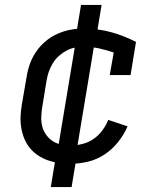

<svg xmlns="http://www.w3.org/2000/svg" viewBox="-20 -653 640 775"><path d="M266 8Q242 8 219 5Q196 2 174.5 -5.5Q153 -13 134 -25.5Q115 -38 101 -55Q87 -72 78.5 -92.5Q70 -113 66 -136Q62 -159 63 -182.5Q64 -206 68 -230L87 -340Q91 -367 100 -393Q109 -419 125 -443Q141 -467 163.5 -486Q186 -505 212 -516.5Q238 -528 265 -533Q292 -538 319 -538Q347 -538 375 -534Q403 -530 429 -523Q455 -516 480 -506Q505 -496 529 -484L507 -350H423L439 -441Q410 -451 380.5 -457.5Q351 -464 320 -464Q302 -464 284 -461Q266 -458 249 -449Q232 -440 217.5 -427Q203 -414 193 -397.5Q183 -381 177 -363.5Q171 -346 168 -328L150 -218Q147 -198 146.5 -178.5Q146 -159 151 -141Q156 -123 167 -108Q178 -93 193.5 -83Q209 -73 227.5 -69.5Q246 -66 266 -66Q289 -66 313 -72Q337 -78 357.5 -92Q378 -106 393 -126.5Q408 -147 417 -169L495 -143Q480 -109 456.5 -79.5Q433 -50 402 -29.5Q371 -9 335.5 -0.5Q300 8 266 8ZM185 102 209 -43 212 -42 287 -493H325L285 -499L307 -633H390L366 -487L363 -488L288 -37H250L291 -31L269 102Z"/></svg>

Font: Iosevka Curly Slab Extended
Style: Italic
Weight: 400
Width: 7
Italic angle: -9°
Monospace: yes
Designer: Belleve Invis
Foundry: Belleve Invis
Version: Version 11.1.0; ttfautohint (v1.8.3)